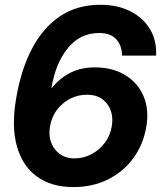

<svg xmlns="http://www.w3.org/2000/svg" viewBox="-20 -759 663 791"><path d="M282.2 11.7Q191.9 11.7 132.3 -31.5Q72.8 -74.7 49.8 -155.8Q26.9 -236.8 45.9 -349.6Q65.4 -469.2 110.8 -556.6Q156.2 -644 226.8 -691.7Q297.4 -739.3 393.1 -739.3Q465.3 -739.3 518.3 -711.9Q571.3 -684.6 598.9 -637.2Q626.5 -589.8 623 -529.8H482.9Q481.9 -572.3 458.7 -597.7Q435.5 -623 388.2 -623Q310.1 -623 259.3 -560.5Q208.5 -498 191.9 -396H192.9Q226.6 -437.5 270.3 -459.5Q314 -481.4 370.1 -481.4Q442.9 -481.4 494.9 -450.2Q546.9 -418.9 570.8 -364Q594.7 -309.1 583 -238.3Q570.8 -164.1 529.5 -107.7Q488.3 -51.3 424.8 -19.8Q361.3 11.7 282.2 11.7ZM287.1 -106.4Q324.2 -106.4 356.9 -123.8Q389.6 -141.1 411.9 -170.9Q434.1 -200.7 440.4 -238.3Q449.7 -293.9 421.1 -331.3Q392.6 -368.7 339.8 -368.7Q281.7 -368.7 238.8 -332Q195.8 -295.4 186 -237.8Q176.8 -182.1 206.1 -144.3Q235.4 -106.4 287.1 -106.4Z"/></svg>

Font: Inter Display
Style: Bold Italic
Weight: 700
Italic angle: -9.39999°
Designer: Rasmus Andersson
Foundry: rsms
Version: Version 4.000;git-a52131595